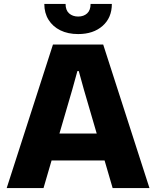

<svg xmlns="http://www.w3.org/2000/svg" viewBox="-20 -955 793 975"><path d="M14 0 249 -729H504L739 0H552L406 -500L380 -594H373L347 -500L201 0ZM229 -140 268 -277H485L524 -140ZM377 -782Q325 -782 286.5 -801Q248 -820 226.5 -854.5Q205 -889 205 -935H313Q313 -903 331 -887Q349 -871 377 -871Q405 -871 422.5 -887Q440 -903 440 -935H548Q548 -865 501 -823.5Q454 -782 377 -782Z"/></svg>

Font: Mona Sans ExtraLight ExtraBold
Style: Regular
Weight: 800
Version: Version 2.000